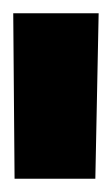

<svg xmlns="http://www.w3.org/2000/svg" viewBox="-29 -710 169 290"><path d="M-7 -440H115L120 -690H-9Z"/></svg>

Font: TitilliumMaps29L
Style: 999 wt
Weight: 900
Designer: Campivisivi
Foundry: Accademia di Belle Arti di Urbino and students of MA course of Visual design